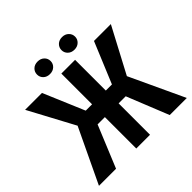

<svg xmlns="http://www.w3.org/2000/svg" viewBox="-214 -1084 1288 1288"><g transform="rotate(-45 430.0 -440.5)"><path d="M249 -297.9 27.8 -710.9H188L311.5 -419.4H422.9L403.8 -297.9ZM311 -318.4 179.7 0H17.6L209.5 -403.3ZM502 -710.9V0H371.6V-710.9ZM841.3 -710.9 622.6 -297.9H470.2L450.7 -419.4H560.1L681.2 -710.9ZM689 0 561 -318.4 663.1 -403.3 851.1 0ZM251.5 -821.3Q251.5 -846.7 269.3 -863.8Q287.1 -880.9 315.9 -880.9Q344.2 -880.9 362.3 -863.8Q380.4 -846.7 380.4 -821.3Q380.4 -796.4 362.3 -779.3Q344.2 -762.2 315.9 -762.2Q287.1 -762.2 269.3 -779.3Q251.5 -796.4 251.5 -821.3ZM483.4 -820.8Q483.4 -846.2 501.2 -863.5Q519 -880.9 547.9 -880.9Q576.2 -880.9 594.2 -863.5Q612.3 -846.2 612.3 -820.8Q612.3 -796.4 594.2 -779.1Q576.2 -761.7 547.9 -761.7Q519 -761.7 501.2 -779.1Q483.4 -796.4 483.4 -820.8Z"/></g></svg>

Font: Roboto Condensed SemiBold
Style: Regular
Weight: 600
Designer: Christian Robertson
Foundry: Google
Version: Version 3.008; 2023